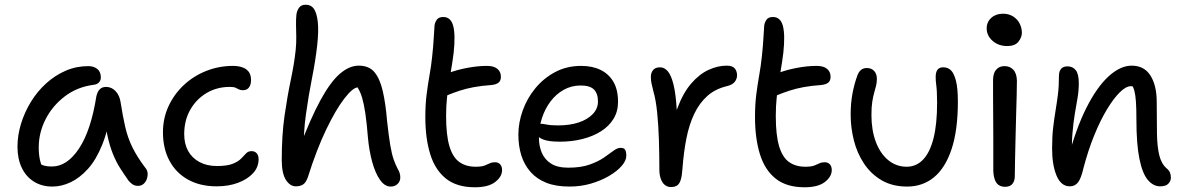

<svg xmlns="http://www.w3.org/2000/svg" viewBox="-20 -780 5015 813"><path d="M202 10Q157 10 123.5 -11Q90 -32 72 -70Q54 -108 54 -159Q54 -207 69 -256Q84 -305 111 -349Q138 -393 175.5 -427Q213 -461 258 -480.5Q303 -500 354 -500Q377 -500 392 -488Q407 -476 407 -452Q407 -440 399.5 -431.5Q392 -423 377 -421Q307 -412 254.5 -372Q202 -332 173 -275Q144 -218 144 -156Q144 -127 149 -103.5Q154 -80 171 -43L119 -112Q142 -89 157.5 -82Q173 -75 200 -75Q264 -75 314.5 -151Q365 -227 388 -372Q392 -391 402 -401.5Q412 -412 429 -412Q453 -412 470 -393.5Q487 -375 491 -345Q500 -287 510.5 -241.5Q521 -196 541 -155.5Q561 -115 595 -70Q604 -60 605 -47Q606 -34 601.5 -21.5Q597 -9 587.5 -1Q578 7 565 7Q551 7 542 1Q533 -5 525 -14Q506 -41 489 -67.5Q472 -94 458 -128.5Q444 -163 434 -210.5Q424 -258 420 -323L453 -324Q439 -232 413 -167.5Q387 -103 352 -64.5Q317 -26 278.5 -8Q240 10 202 10Z M898 9Q827 9 776 -19.5Q725 -48 697.5 -99.5Q670 -151 670 -220Q670 -279 693.5 -330Q717 -381 758 -419.5Q799 -458 853 -479.5Q907 -501 967 -501Q987 -501 1004.5 -495.5Q1022 -490 1032.5 -477Q1043 -464 1043 -440Q1043 -422 1034.5 -410Q1026 -398 1009 -398Q998 -398 991.5 -401.5Q985 -405 977.5 -408.5Q970 -412 953 -412Q898 -412 854.5 -386Q811 -360 785.5 -315Q760 -270 760 -212Q760 -171 776.5 -141Q793 -111 824.5 -94Q856 -77 898 -77Q942 -77 965.5 -86.5Q989 -96 1001 -108.5Q1013 -121 1022 -130.5Q1031 -140 1045 -140Q1059 -140 1067 -131Q1075 -122 1075 -106Q1075 -72 1051.5 -46.5Q1028 -21 988 -6Q948 9 898 9Z M1233 9Q1208 9 1190.5 -18.5Q1173 -46 1173 -103Q1173 -208 1185 -291Q1197 -374 1211.5 -442.5Q1226 -511 1232 -568Q1235 -598 1234.5 -624Q1234 -650 1233.5 -673.5Q1233 -697 1235 -717Q1237 -734 1246 -747Q1255 -760 1275 -760Q1297 -760 1309 -743Q1321 -726 1325.5 -688.5Q1330 -651 1323 -587Q1316 -524 1301.5 -451Q1287 -378 1275.5 -296.5Q1264 -215 1266 -128L1244 -145Q1294 -277 1336.5 -355Q1379 -433 1419 -467.5Q1459 -502 1499 -502Q1543 -502 1566 -474Q1589 -446 1601 -393.5Q1613 -341 1619 -268Q1626 -204 1632.5 -165.5Q1639 -127 1647 -104.5Q1655 -82 1664 -65Q1669 -57 1672 -48Q1675 -39 1675 -29Q1675 -12 1663.5 -1Q1652 10 1634 10Q1609 10 1589 -18.5Q1569 -47 1556 -94.5Q1543 -142 1538 -197Q1533 -260 1527 -300Q1521 -340 1513.5 -365.5Q1506 -391 1494 -410Q1473 -408 1437.5 -362Q1402 -316 1361.5 -232Q1321 -148 1284 -31Q1276 -7 1263.5 1Q1251 9 1233 9Z M1991 13Q1914 13 1868 -24Q1822 -61 1801.5 -128Q1781 -195 1781 -284Q1781 -338 1786.5 -381Q1792 -424 1799 -463Q1806 -502 1810 -541Q1815 -588 1816.5 -617.5Q1818 -647 1820 -672Q1822 -686 1830 -697Q1838 -708 1857 -708Q1889 -708 1899 -670.5Q1909 -633 1901 -557Q1896 -517 1890.5 -486Q1885 -455 1880.5 -425.5Q1876 -396 1872.5 -363.5Q1869 -331 1869 -288Q1869 -208 1883 -161Q1897 -114 1925 -94Q1953 -74 1994 -74Q2019 -74 2032 -79Q2045 -84 2054 -88.5Q2063 -93 2076 -93Q2090 -93 2098 -84Q2106 -75 2106 -60Q2106 -32 2077 -9.5Q2048 13 1991 13ZM1870 -375Q1844 -363 1829.5 -373Q1815 -383 1815 -402Q1815 -423 1825.5 -439Q1836 -455 1877 -470Q1913 -484 1958 -492.5Q2003 -501 2042 -501Q2071 -501 2086 -488.5Q2101 -476 2101 -455Q2101 -438 2091 -430Q2081 -422 2061 -420Q2019 -417 1986.5 -411Q1954 -405 1926.5 -396Q1899 -387 1870 -375Z M2391 10Q2334 10 2293.5 -6Q2253 -22 2226.5 -52Q2200 -82 2187.5 -122Q2175 -162 2175 -210Q2175 -261 2193.5 -312.5Q2212 -364 2247 -406.5Q2282 -449 2331 -475Q2380 -501 2441 -501Q2488 -501 2523 -484Q2558 -467 2577.5 -433.5Q2597 -400 2597 -349Q2597 -308 2578 -277Q2559 -246 2525.5 -224.5Q2492 -203 2447 -191.5Q2402 -180 2350 -180Q2290 -180 2266 -196.5Q2242 -213 2242 -233Q2242 -245 2248 -250.5Q2254 -256 2268 -256Q2279 -256 2295.5 -252.5Q2312 -249 2343 -249Q2393 -249 2430.5 -261.5Q2468 -274 2490 -297Q2512 -320 2512 -350Q2512 -384 2495 -401Q2478 -418 2439 -418Q2400 -418 2367.5 -400Q2335 -382 2311.5 -351Q2288 -320 2275 -280.5Q2262 -241 2262 -198Q2262 -162 2274 -133.5Q2286 -105 2313 -87.5Q2340 -70 2386 -70Q2440 -70 2476.5 -83Q2513 -96 2537 -112.5Q2561 -129 2577.5 -141.5Q2594 -154 2608 -154Q2622 -154 2627 -146Q2632 -138 2632 -120Q2632 -100 2612.5 -77.5Q2593 -55 2559 -35Q2525 -15 2482 -2.5Q2439 10 2391 10Z M2821 12Q2806 12 2795 3Q2784 -6 2778 -23Q2772 -40 2772 -61Q2772 -126 2770 -189Q2768 -252 2762.5 -305Q2757 -358 2747 -392Q2741 -415 2738.5 -428Q2736 -441 2736 -454Q2736 -472 2745.5 -483.5Q2755 -495 2775 -495Q2793 -495 2807.5 -478.5Q2822 -462 2832 -421.5Q2842 -381 2846 -309Q2850 -237 2848 -127L2816 -156Q2823 -253 2847.5 -319.5Q2872 -386 2906.5 -426Q2941 -466 2980 -484Q3019 -502 3057 -502Q3082 -502 3091.5 -490Q3101 -478 3101 -461Q3101 -447 3092 -434.5Q3083 -422 3061 -416Q3009 -404 2975 -373.5Q2941 -343 2919.5 -297.5Q2898 -252 2886.5 -194Q2875 -136 2870 -68Q2868 -36 2862.5 -18.5Q2857 -1 2847 5.5Q2837 12 2821 12Z M3387 13Q3310 13 3264 -24Q3218 -61 3197.5 -128Q3177 -195 3177 -284Q3177 -338 3182.5 -381Q3188 -424 3195 -463Q3202 -502 3206 -541Q3211 -588 3212.5 -617.5Q3214 -647 3216 -672Q3218 -686 3226 -697Q3234 -708 3253 -708Q3285 -708 3295 -670.5Q3305 -633 3297 -557Q3292 -517 3286.5 -486Q3281 -455 3276.5 -425.5Q3272 -396 3268.5 -363.5Q3265 -331 3265 -288Q3265 -208 3279 -161Q3293 -114 3321 -94Q3349 -74 3390 -74Q3415 -74 3428 -79Q3441 -84 3450 -88.5Q3459 -93 3472 -93Q3486 -93 3494 -84Q3502 -75 3502 -60Q3502 -32 3473 -9.5Q3444 13 3387 13ZM3266 -375Q3240 -363 3225.5 -373Q3211 -383 3211 -402Q3211 -423 3221.5 -439Q3232 -455 3273 -470Q3309 -484 3354 -492.5Q3399 -501 3438 -501Q3467 -501 3482 -488.5Q3497 -476 3497 -455Q3497 -438 3487 -430Q3477 -422 3457 -420Q3415 -417 3382.5 -411Q3350 -405 3322.5 -396Q3295 -387 3266 -375Z M3821 10Q3759 10 3713.5 -16.5Q3668 -43 3638.5 -87.5Q3609 -132 3595.5 -186Q3582 -240 3582 -294Q3582 -342 3589.5 -383Q3597 -424 3611 -462Q3617 -477 3626.5 -484.5Q3636 -492 3651 -492Q3670 -492 3681.5 -479.5Q3693 -467 3693 -446Q3693 -430 3689.5 -416.5Q3686 -403 3681.5 -387Q3677 -371 3673.5 -349Q3670 -327 3670 -293Q3670 -229 3688.5 -179.5Q3707 -130 3741 -102Q3775 -74 3819 -74Q3860 -74 3889 -104.5Q3918 -135 3933 -195Q3948 -255 3948 -344Q3948 -372 3947 -390.5Q3946 -409 3944 -423.5Q3942 -438 3942 -454Q3942 -474 3949.5 -484.5Q3957 -495 3974 -495Q3994 -495 4007 -482Q4020 -469 4028 -437.5Q4036 -406 4036 -350Q4036 -229 4009.5 -149Q3983 -69 3935 -29.5Q3887 10 3821 10Z M4236 11Q4219 11 4208 3Q4197 -5 4191.5 -22Q4186 -39 4186 -62Q4186 -140 4186 -195Q4186 -250 4185.5 -290.5Q4185 -331 4185 -366Q4185 -401 4185 -440Q4185 -458 4190 -471Q4195 -484 4206 -492Q4217 -500 4234 -500Q4256 -500 4270.5 -485Q4285 -470 4286 -439Q4286 -417 4285 -376.5Q4284 -336 4282.5 -287Q4281 -238 4280 -188.5Q4279 -139 4278 -98Q4277 -57 4277 -33Q4277 -14 4267 -1.5Q4257 11 4236 11ZM4245 -585Q4208 -585 4183 -607Q4158 -629 4158 -660Q4158 -687 4177.5 -704.5Q4197 -722 4227 -722Q4252 -722 4270.5 -710Q4289 -698 4298 -679.5Q4307 -661 4307 -641Q4307 -622 4292.5 -603.5Q4278 -585 4245 -585Z M4893 9Q4863 9 4840 -18.5Q4817 -46 4804.5 -108.5Q4792 -171 4792 -272Q4792 -320 4790 -349Q4788 -378 4783.5 -395Q4779 -412 4771 -422Q4763 -432 4751 -443Q4771 -444 4785.5 -438.5Q4800 -433 4807 -418.5Q4814 -404 4815 -380Q4801 -401 4791.5 -408Q4782 -415 4768 -415Q4748 -415 4722 -389.5Q4696 -364 4668 -318Q4640 -272 4614 -208.5Q4588 -145 4568 -69Q4558 -25 4545 -8Q4532 9 4510 9Q4473 9 4454 -36Q4435 -81 4435 -151Q4435 -202 4439.5 -240Q4444 -278 4449.5 -311Q4455 -344 4459.5 -379Q4464 -414 4464 -459Q4464 -478 4473 -488.5Q4482 -499 4500 -499Q4523 -499 4535.5 -482.5Q4548 -466 4548 -428Q4548 -395 4542.5 -364Q4537 -333 4531 -297Q4525 -261 4521 -213.5Q4517 -166 4520 -102L4502 -107Q4536 -236 4580.5 -324Q4625 -412 4674.5 -457Q4724 -502 4772 -502Q4825 -502 4851.5 -460Q4878 -418 4878 -348Q4878 -270 4879 -214Q4880 -158 4889 -122Q4898 -86 4920 -67Q4930 -59 4934 -49.5Q4938 -40 4938 -27Q4938 -14 4927.5 -2.5Q4917 9 4893 9Z"/></svg>

Font: Shantell Sans
Style: Regular
Weight: 400
Designer: Stephen Nixon, Anya Danilova, Shantell Martin
Foundry: Arrow Type
Version: Version 1.008;[ac192a2d6]